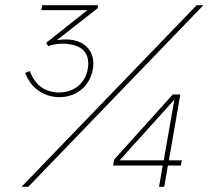

<svg xmlns="http://www.w3.org/2000/svg" viewBox="-20 -720 814 740"><path d="M196 -346C268 -340 326 -384 338 -454C349 -518 310 -561 251 -567C235 -569 216 -568 199 -565L356 -688L358 -700H143L139 -681H317L158 -555L166 -542C188 -551 216 -553 237 -551C303 -545 328 -509 318 -453C308 -395 258 -359 196 -364C144 -369 114 -399 97 -441L95 -446L77 -439L79 -434C96 -391 135 -352 196 -346ZM593 0H613L627 -82H677L681 -102H631L675 -356H646L420 -105L416 -82H607ZM63 0H89L764 -700H738ZM441 -102 652 -336 611 -102Z"/></svg>

Font: Fixel Display 20240404 Thin
Style: Italic
Weight: 100
Italic angle: -10°
Designer: AlfaBravo + MacPaw
Foundry: Kyrylo Tkachov, Marchela Mozhyna, Serhii Makarenko, Maria Weinstein, Zakhar Kryvoshyya
Version: Version 1.211;Glyphs 3.2 (3225)